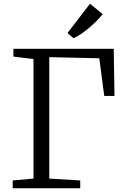

<svg xmlns="http://www.w3.org/2000/svg" viewBox="-20 -1003 654 1023"><path d="M47.5 0V-41.5L158.5 -51.5V-688.5L51.5 -701.5V-743H586L590 -492H535.5L509 -692.5L242.5 -698.5V-51.5L407.5 -41.5V0ZM371 -800 339.5 -827 459.5 -983 527 -928Q514.5 -911.5 495.5 -892.2Q476.5 -873 454.5 -854.5Q432.5 -836 411 -821.5Q389.5 -807 372 -800Z"/></svg>

Font: Merriweather 20pt Light
Style: Regular
Weight: 300
Version: Version 2.100